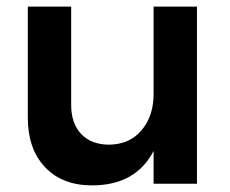

<svg xmlns="http://www.w3.org/2000/svg" viewBox="-20 -555 696 580"><path d="M575 -535V0H444V-99Q390 5 258 5Q168 5 116 -50Q64 -105 64 -200V-535H195V-238Q195 -182 225.5 -150Q256 -118 310 -118Q372 -119 408 -162Q444 -205 444 -271V-535Z"/></svg>

Font: TypoPRO Montserrat Alternates
Style: Regular
Weight: 500
Designer: Julieta Ulanovsky
Foundry: Julieta Ulanovsky
Version: Version 6.001